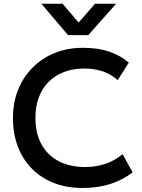

<svg xmlns="http://www.w3.org/2000/svg" viewBox="-20 -964 738 1000"><path d="M410 15Q301 15 219.5 -30Q138 -75 92.8 -157.2Q47.5 -239.5 47.5 -349.5Q47.5 -429.5 74.2 -496.2Q101 -563 149.8 -612Q198.5 -661 265 -688Q331.5 -715 411 -715Q491 -715 549.2 -695Q607.5 -675 651 -638L593 -546.5Q560 -577 516 -592Q472 -607 419 -607Q360.5 -607 313.5 -589Q266.5 -571 233.2 -537.8Q200 -504.5 182.2 -457.2Q164.5 -410 164.5 -350.5Q164.5 -269.5 196.2 -212Q228 -154.5 286.2 -124.2Q344.5 -94 424 -94Q477 -94 526.2 -109.8Q575.5 -125.5 618.5 -161L670.5 -66.5Q620 -27 555.2 -6Q490.5 15 410 15ZM334.5 -781 195.5 -944.5H306L389.5 -846.5L475 -944.5H584.5L440 -781Z"/></svg>

Font: Geologica Roman
Style: Regular
Weight: 400
Designer: Sindre Bremnes, Frode Helland
Foundry: Monokrom Skriftforlag AS
Version: Version 1.010;gftools[0.9.28]